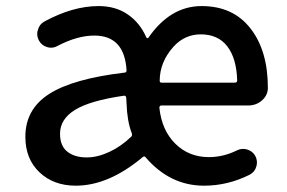

<svg xmlns="http://www.w3.org/2000/svg" viewBox="-20 -584 923 617"><path d="M223.6 12.7Q152.3 12.7 106.9 -30.3Q61.5 -73.2 61.5 -144.5Q61.5 -233.4 138.2 -282.2Q214.8 -331.1 379.9 -350.6Q386.7 -350.6 386.7 -358.4Q379.9 -469.7 283.2 -469.7Q228.5 -469.7 165 -436.5Q155.3 -430.7 143.6 -430.7Q137.7 -430.7 131.8 -432.6Q114.3 -437.5 105.5 -453.1Q99.6 -463.9 99.6 -475.6Q99.6 -481.4 101.6 -487.3Q106.4 -505.9 122.1 -514.6Q213.9 -564.5 296.9 -564.5Q351.6 -564.5 390.6 -537.6Q429.7 -510.7 450.2 -463.9Q451.2 -461.9 453.6 -461.4Q456.1 -460.9 457 -462.9Q527.3 -564.5 627.9 -564.5Q729.5 -564.5 785.2 -492.2Q840.8 -420.9 840.8 -301.8Q840.8 -278.3 822.3 -261.7Q803.7 -245.1 778.3 -245.1H499Q492.2 -245.1 492.2 -237.3Q500 -165 543.5 -122.1Q586.9 -79.1 651.4 -79.1Q697.3 -79.1 741.2 -100.6Q751 -105.5 761.7 -105.5Q767.6 -105.5 774.4 -103.5Q791 -98.6 799.8 -84Q805.7 -73.2 805.7 -61.5Q805.7 -55.7 803.7 -48.8Q798.8 -31.2 782.2 -22.5Q711.9 12.7 635.7 12.7Q526.4 12.7 448.2 -78.1Q444.3 -84 438.5 -79.1Q329.1 12.7 223.6 12.7ZM258.8 -78.1Q293 -78.1 331.1 -95.7Q369.1 -113.3 401.4 -144.5Q406.2 -149.4 403.3 -156.2Q388.7 -194.3 386.7 -251L385.7 -269.5Q384.8 -277.3 377.9 -276.4Q269.5 -260.7 221.2 -231Q172.9 -201.2 172.9 -154.3Q172.9 -115.2 196.3 -96.7Q219.7 -78.1 258.8 -78.1ZM493.2 -324.2Q493.2 -318.4 499 -318.4H734.4Q742.2 -318.4 742.2 -325.2Q742.2 -325.2 742.2 -325.2Q740.2 -396.5 710.4 -435.1Q680.7 -473.6 625 -473.6Q574.2 -473.6 538.1 -434.6Q493.2 -384.8 493.2 -324.2Z"/></svg>

Font: Gen Jyuu Gothic Medium
Style: Regular
Weight: 500
Designer: [Source Han Sans]
Ryoko NISHIZUKA  (kana & ideographs); Paul D. Hunt (Latin, Greek & Cyrillic); Wenlong ZHANG  (bopomofo
Version: Version 1.002.20150607